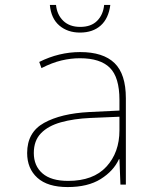

<svg xmlns="http://www.w3.org/2000/svg" viewBox="-20 -748 640 778"><path d="M254 10Q173 10 131.5 -27.5Q90 -65 90 -128Q90 -212 158.5 -250Q227 -288 341 -294L464 -300V-343Q464 -435 425 -473.5Q386 -512 304 -512Q267 -512 229 -503Q191 -494 148 -472L139 -497Q179 -517 220.5 -527Q262 -537 305 -537Q398 -537 444 -492.5Q490 -448 490 -350V0H468L464 -103H462Q440 -55 388 -22.5Q336 10 254 10ZM256 -15Q358 -15 411 -72.5Q464 -130 464 -220V-275L346 -270Q279 -267 227 -252.5Q175 -238 146 -208Q117 -178 117 -128Q117 -76 152 -45.5Q187 -15 256 -15ZM304 -616Q254 -616 220.5 -644.5Q187 -673 182 -728H207Q211 -688 236.5 -663.5Q262 -639 305 -639Q349 -639 373.5 -663.5Q398 -688 402 -728H427Q420 -673 388 -644.5Q356 -616 304 -616Z"/></svg>

Font: Noto Sans Mono Thin
Style: Regular
Weight: 100
Designer: Monotype Design Team
Foundry: Monotype Imaging Inc.
Version: Version 2.014